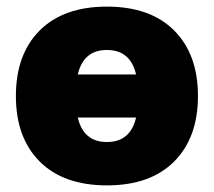

<svg xmlns="http://www.w3.org/2000/svg" viewBox="-20 -550 646 580"><path d="M100 -458Q172 -530 303 -530Q434 -530 506 -458Q578 -386 578 -260Q578 -134 506 -62Q434 10 303 10Q172 10 100 -62Q28 -134 28 -260Q28 -386 100 -458ZM215 -195Q232 -121 303 -121Q374 -121 391 -195ZM215 -325H391Q374 -399 303 -399Q232 -399 215 -325Z"/></svg>

Font: M PLUS 1p Black
Style: Regular
Weight: 900
Version: Version 1.061